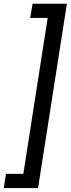

<svg xmlns="http://www.w3.org/2000/svg" viewBox="-85 -832 371 1005"><path d="M73.2 -738.3 85.4 -812.5H265.1L114.3 152.3H-65.4L-53.7 78.1H37.1L164.6 -738.3Z"/></svg>

Font: Mardoto
Style: Italic
Weight: 400
Italic angle: -12°
Designer: Christian Robertson, Vahan Hovhannisyan
Foundry: Google
Version: Version 1.000